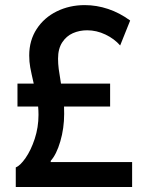

<svg xmlns="http://www.w3.org/2000/svg" viewBox="-20 -747 593 767"><path d="M133.8 -288.1Q133.8 -305.2 132.3 -321.3H49.8V-413.1H114.7Q105 -455.1 100.8 -477.8Q96.7 -500.5 96.7 -525.4Q96.7 -585.4 126.5 -631.1Q156.2 -676.8 207 -701.7Q257.8 -726.6 318.4 -726.6Q365.7 -726.6 411.9 -711.2Q458 -695.8 500 -665L460 -565.4Q436.5 -592.3 401.1 -609.1Q365.7 -626 328.1 -626Q297.4 -626 271.2 -614.5Q245.1 -603 228.5 -577.6Q211.9 -552.2 211.9 -512.7Q211.9 -492.2 214.6 -471.2Q217.3 -450.2 223.6 -413.1H419.9V-321.3H235.8Q236.3 -311.5 236.3 -292Q236.3 -234.4 220.9 -182.1Q205.6 -129.9 182.6 -104.5V-99.6H507.8V0H43V-78.1Q60.5 -85 82 -115.7Q103.5 -146.5 118.7 -192.4Q133.8 -238.3 133.8 -288.1Z"/></svg>

Font: Reddit Sans Fudge SemiBold
Style: Regular
Weight: 600
Designer: Stephen Hutchings
Foundry: Reddit
Version: Version 1.011